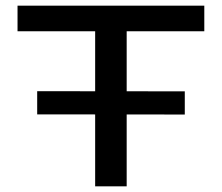

<svg xmlns="http://www.w3.org/2000/svg" viewBox="-20 -659 784 679"><path d="M111.5 -254.5V-336.5L633.5 -336V-254ZM316.5 0V-603.5H428V0ZM42 -548.5V-639H702.5V-548.5Z"/></svg>

Font: Anek Latin Expanded Medium
Style: Regular
Weight: 500
Width: 7
Designer: Yesha Goshar
Foundry: Ek Type
Version: Version 1.003